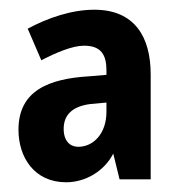

<svg xmlns="http://www.w3.org/2000/svg" viewBox="-20 -742 372 395"><path d="M174 -722C127 -722 78 -705 37 -683L65 -618C96 -634 129 -648 153 -648C189 -648 199 -628 199 -597V-588L163 -585C81 -580 18 -556 18 -475C18 -418 51 -367 116 -367C155 -367 194 -389 213 -426L226 -373H290V-589C290 -666 257 -722 174 -722ZM166 -528 199 -531V-512C199 -467 172 -440 141 -440C124 -440 111 -452 111 -477C111 -504 127 -523 166 -528Z"/></svg>

Font: Noto Sans Tamil ExtraCondensed
Style: Bold
Weight: 700
Width: 2
Designer: Jelle Bosma - Monotype Design Team
Foundry: Monotype Imaging Inc.
Version: Version 2.004